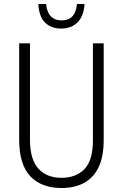

<svg xmlns="http://www.w3.org/2000/svg" viewBox="-20 -931 615 961"><path d="M499 -232Q499 -146 473 -93Q447 -40 400 -15Q353 10 288 10Q187 10 131.5 -49Q76 -108 76 -232V-714H130V-233Q130 -133 172 -87Q214 -41 288 -41Q360 -41 402.5 -84.5Q445 -128 445 -228V-714H499ZM403 -911Q400 -852 369 -820Q338 -788 286 -788Q236 -788 205.5 -818Q175 -848 172 -911H211Q213 -886 222 -867.5Q231 -849 247.5 -839Q264 -829 287 -829Q313 -829 329.5 -839Q346 -849 354.5 -867.5Q363 -886 365 -911Z"/></svg>

Font: Noto Sans Bengali Condensed Light
Style: Regular
Weight: 300
Width: 3
Designer: Jelle Bosma - Monotype Design Team
Foundry: Monotype Imaging Inc.
Version: Version 2.003